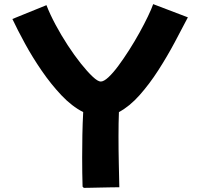

<svg xmlns="http://www.w3.org/2000/svg" viewBox="-20 -839 969 930"><path d="M380 65Q379 33 378.5 -2Q378 -37 378 -77Q378 -129 379 -185Q380 -241 383 -296Q328 -324 277.5 -377.5Q227 -431 182 -496.5Q137 -562 101 -628Q65 -694 40 -747L205 -814Q222 -770 249 -719.5Q276 -669 308 -620Q340 -571 371.5 -531.5Q403 -492 428.5 -468Q454 -444 468 -444Q483 -444 505.5 -465Q528 -486 553.5 -520.5Q579 -555 605.5 -596.5Q632 -638 655.5 -680.5Q679 -723 696.5 -759.5Q714 -796 722 -819L890 -755Q862 -701 826 -633.5Q790 -566 747 -499Q704 -432 656 -378Q608 -324 556 -296Q554 -246 554 -178Q554 -111 555.5 -45Q557 21 558 68Q540 68 515 68.5Q490 69 464 69.5Q438 70 416.5 70.5Q395 71 386 71Z"/></svg>

Font: Mochiy Pop P One
Style: Regular
Weight: 400
Designer: FONTDASU
Foundry: FONTDASU / Google Inc. / Adobe
Version: Version 2.000